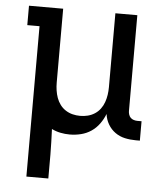

<svg xmlns="http://www.w3.org/2000/svg" viewBox="-53 -576 705 828"><g transform="rotate(5 300.0 -162.5)"><path d="M92 205V-446H39V-530H187V-210Q187 -193 189.5 -176.5Q192 -160 197.5 -144.5Q203 -129 213 -115.5Q223 -102 237 -93Q251 -84 267 -80Q283 -76 300 -76Q317 -76 333 -80Q349 -84 363 -93Q377 -102 387 -115.5Q397 -129 402.5 -144.5Q408 -160 410.5 -176.5Q413 -193 413 -210V-530H508V-115Q508 -108 510.5 -100Q513 -92 518.5 -86.5Q524 -81 532 -78.5Q540 -76 548 -76H566V8H548Q524 8 501 3Q478 -2 459 -15.5Q440 -29 428 -49.5Q416 -70 413 -94Q404 -71 389.5 -51Q375 -31 355 -17.5Q335 -4 311 2Q287 8 262 8Q242 8 222 4Q202 0 184 -9Q185 19 186 47Q187 75 187 102V205Z"/></g></svg>

Font: Iosevka Slab Medium Extended
Style: Regular
Weight: 500
Width: 7
Monospace: yes
Designer: Belleve Invis
Foundry: Belleve Invis
Version: Version 11.1.1; ttfautohint (v1.8.3)